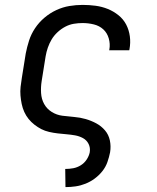

<svg xmlns="http://www.w3.org/2000/svg" viewBox="-20 -548 640 783"><path d="M247 215 246 141H247Q263 141 279 138Q295 135 309.5 126Q324 117 333.5 102.5Q343 88 346 73Q349 54 341 38.5Q333 23 318 15Q303 7 286 4Q269 1 251 -0.5Q233 -2 215.5 -4Q198 -6 180.5 -10Q163 -14 148.5 -21.5Q134 -29 120.5 -39.5Q107 -50 96.5 -63Q86 -76 79 -91.5Q72 -107 68.5 -124Q65 -141 63.5 -158.5Q62 -176 64 -194Q66 -212 69 -230L85 -330Q90 -356 98.5 -382.5Q107 -409 123 -433Q139 -457 161.5 -476Q184 -495 210 -507Q236 -519 263 -523.5Q290 -528 317 -528Q344 -528 370 -524.5Q396 -521 419.5 -511.5Q443 -502 463 -486Q483 -470 494.5 -448Q506 -426 509.5 -400Q513 -374 508 -347L507 -343H425L426 -346Q430 -369 423.5 -391.5Q417 -414 401 -428.5Q385 -443 362.5 -448.5Q340 -454 317 -454Q299 -454 281 -451Q263 -448 246 -439Q229 -430 214.5 -416.5Q200 -403 190.5 -387Q181 -371 175 -353.5Q169 -336 166 -318L150 -218Q146 -193 147.5 -168.5Q149 -144 160 -124Q171 -104 191 -91.5Q211 -79 234.5 -76Q258 -73 282.5 -71Q307 -69 329.5 -62.5Q352 -56 372.5 -45Q393 -34 408 -16.5Q423 1 428 24.5Q433 48 429 73Q425 93 418 113Q411 133 397.5 150Q384 167 366.5 180Q349 193 329 201Q309 209 288.5 212Q268 215 248 215Z"/></svg>

Font: Iosevka Etoile
Style: Italic
Weight: 400
Italic angle: -9°
Designer: Belleve Invis
Foundry: Belleve Invis
Version: Version 22.1.2; ttfautohint (v1.8.4)